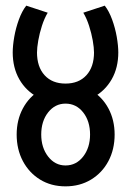

<svg xmlns="http://www.w3.org/2000/svg" viewBox="-20 -656 464 680"><path d="M212 -289V-360Q259 -360 286 -389.5Q313 -419 313 -471H399Q399 -416 375.5 -375Q352 -334 310.5 -311.5Q269 -289 212 -289ZM212 4Q161 4 122 -20Q83 -44 61 -85.5Q39 -127 39 -180H126Q126 -133 150.5 -101.5Q175 -70 212 -70ZM212 4V-70Q250 -70 274.5 -101.5Q299 -133 299 -180H386Q386 -127 364 -85.5Q342 -44 302.5 -20Q263 4 212 4ZM39 -179Q39 -231 61 -272Q83 -313 122 -336.5Q161 -360 212 -360V-289Q175 -289 150.5 -258Q126 -227 126 -179ZM212 -289Q156 -289 114 -311.5Q72 -334 48.5 -375Q25 -416 25 -471H111Q111 -419 138 -389.5Q165 -360 212 -360ZM299 -179Q299 -227 274.5 -258Q250 -289 212 -289V-360Q263 -360 302.5 -336.5Q342 -313 364 -272Q386 -231 386 -179ZM25 -469Q25 -494 30.5 -525.5Q36 -557 47 -587Q58 -617 73 -636L149 -611Q137 -591 128.5 -564.5Q120 -538 115.5 -512.5Q111 -487 111 -469ZM313 -469Q313 -487 308.5 -512.5Q304 -538 295.5 -564.5Q287 -591 275 -611L351 -636Q366 -617 377 -587Q388 -557 393.5 -525.5Q399 -494 399 -469Z"/></svg>

Font: Akshar Light
Style: Regular
Weight: 400
Version: Version 1.100